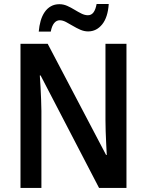

<svg xmlns="http://www.w3.org/2000/svg" viewBox="-20 -931 728 951"><path d="M606.4 0H470.7L181.2 -557.1H177.2Q179.2 -527.8 180.9 -497.8Q182.6 -467.8 183.6 -438.7Q184.6 -409.7 185.1 -381.8V0H81.5V-713.9H216.3L505.4 -163.6H508.8Q507.3 -191.9 505.9 -221.4Q504.4 -251 503.4 -280Q502.4 -309.1 502.4 -335V-713.9H606.4ZM171.9 -774.4Q174.3 -803.2 181.4 -827.9Q188.5 -852.5 201.2 -871.1Q213.9 -889.6 232.2 -899.9Q250.5 -910.2 273.9 -910.2Q294.4 -910.2 313 -901.9Q331.5 -893.6 349.1 -882.8Q366.7 -872.1 383.3 -863.8Q399.9 -855.5 415.5 -855.5Q432.6 -855.5 443.1 -869.6Q453.6 -883.8 458.5 -911.1H518.6Q514.2 -845.2 486.1 -810.3Q458 -775.4 416.5 -775.4Q397 -775.4 377.9 -783.7Q358.9 -792 341.1 -802.7Q323.2 -813.5 306.9 -822Q290.5 -830.6 275.9 -830.6Q259.8 -830.6 248.3 -816.7Q236.8 -802.7 231.4 -774.4Z"/></svg>

Font: Open Sans SemiCondensed SemiBold
Style: Regular
Weight: 600
Width: 4
Designer: Monotype Design Team
Foundry: Monotype Imaging Inc.
Version: Version 3.000